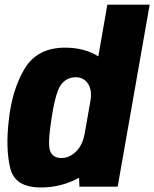

<svg xmlns="http://www.w3.org/2000/svg" viewBox="-20 -805 666 828"><path d="M322.5 0 321 -38.5Q244.5 3.5 156 3.5Q43.5 3.5 23.8 -81Q4 -165.5 17.5 -283Q31.5 -418 86.2 -508.8Q141 -599.5 260.5 -599.5Q344 -599.5 404 -562L443 -785H625.5L487.5 0ZM344.5 -225.5 370.5 -372.5Q377 -418 359.5 -444Q340.5 -472 306.5 -472Q268.5 -472 244.2 -441.2Q220 -410.5 202.5 -296Q184.5 -183 196.5 -153.2Q208.5 -123.5 245 -123.5Q279 -123.5 308 -151.5Q335 -178 344.5 -225.5Z"/></svg>

Font: Anybody ExtraBold
Style: Italic
Weight: 800
Italic angle: -10°
Designer: Tyler Finck
Foundry: Etcetera Type Company
Version: Version 1.010; ttfautohint (v1.8.3) -l 8 -r 50 -G 200 -x 14 